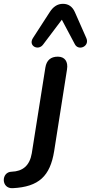

<svg xmlns="http://www.w3.org/2000/svg" viewBox="-135 -792 475 1003"><path d="M-68 191C68 184 127 128 148 -3L215 -429C222 -471 203 -496 167 -496C130 -496 108 -477 102 -439L31 9C20 74 -17 103 -74 105C-130 106 -130 195 -68 191ZM316 -593 256 -729C243 -758 222 -772 194 -772C165 -772 143 -757 125 -729L37 -593C11 -552 65 -525 90 -559L188 -689L256 -561C275 -524 335 -550 316 -593Z"/></svg>

Font: SN Pro Semibold
Style: Italic
Weight: 600
Italic angle: -9°
Designer: Tobias Whetton
Foundry: Supernotes
Version: Version 1.001;Glyphs 3.2 (3249)